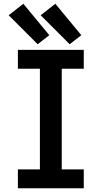

<svg xmlns="http://www.w3.org/2000/svg" viewBox="-20 -1000 540 1020"><path d="M75 0H425V-100H308V-635H425V-735H75V-635H192V-100H75ZM350 -765 412 -813 274 -980 196 -919ZM180 -765 242 -813 104 -980 26 -919Z"/></svg>

Font: Iosevka SS09
Style: Bold
Weight: 700
Monospace: yes
Designer: Belleve Invis
Foundry: Belleve Invis
Version: Version 5.2.1; ttfautohint (v1.8.3)